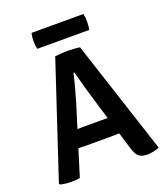

<svg xmlns="http://www.w3.org/2000/svg" viewBox="-154 -956 929 1070"><g transform="rotate(-20 311.0 -421.0)"><path d="M239 -683Q254.5 -685 276 -686.2Q297.5 -687.5 313 -687.5Q328.5 -687.5 350 -686.2Q371.5 -685 386 -682.5L606.5 -8Q593 -0.5 572.5 3.5Q552 7.5 532.5 7.5Q502.5 7.5 485.5 -6.2Q468.5 -20 456.5 -60.5L362 -371Q349 -414 334.2 -466Q319.5 -518 308.5 -561.5H303Q295.5 -525 282.5 -478.5Q269.5 -432 260 -399L136 1Q124.5 4 110.5 4.8Q96.5 5.5 81.5 5.5Q66 5.5 48.8 3.5Q31.5 1.5 19.5 -2.5L15.5 -9ZM236 -156Q230 -156 217.8 -156.2Q205.5 -156.5 193.2 -156.8Q181 -157 175 -157H112L151.5 -259H207Q213 -259 224.2 -259.2Q235.5 -259.5 246.5 -259.8Q257.5 -260 263 -260H352Q358 -260 369.2 -259.8Q380.5 -259.5 391.8 -259.2Q403 -259 409 -259H466L499 -157H436.5Q430.5 -157 418 -156.8Q405.5 -156.5 393.2 -156.2Q381 -156 375 -156ZM159.5 -756Q156.5 -768 155.2 -778.5Q154 -789 154 -803Q154 -816 155.2 -826.8Q156.5 -837.5 159.5 -850.5H467Q470 -837.5 471 -827.8Q472 -818 472 -804Q472 -777 467 -756Z"/></g></svg>

Font: Signika Negative Light SemiBold
Style: Regular
Weight: 600
Version: Version 2.001